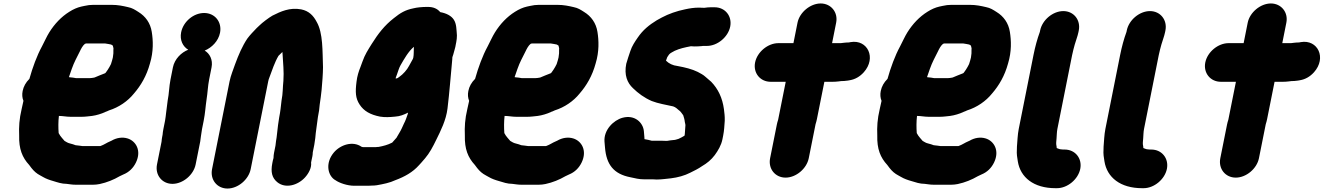

<svg xmlns="http://www.w3.org/2000/svg" viewBox="-20 -829 7638 1108"><path d="M631.2 -497C628.9 -485.4 624.5 -472.8 621.2 -462L620.8 -460C614.2 -447.5 609.6 -437.5 602.2 -427L595.9 -418C593.4 -414.4 588 -405 582.9 -405C562.5 -396.5 546.3 -391.1 526.3 -382C524.1 -381.3 522.7 -381 522.1 -381C514.8 -379.8 505.1 -378 496.5 -378H419.5C408.4 -380.9 393.9 -381.5 382.5 -383C380.5 -383 378.9 -383.3 377.7 -384C383.4 -399.3 388.8 -415 394 -431C408.1 -471.2 422.8 -496 440 -531C448.9 -549.4 456.8 -565 470 -576L476.4 -578H587.4C601.3 -576.4 608.9 -574.1 621.2 -572C624.1 -570 627.4 -568 631 -566C633.7 -552.6 636 -551 634.4 -543C635.1 -529.7 634.3 -512.6 631.2 -497ZM415.7 237H517.7C529.7 237 542.3 235.7 555.5 233C596.5 224.3 636.9 207.8 670.5 188C678.5 184.7 685.5 181.3 691.5 178C724.8 164.8 749.6 140.1 764.9 108C797.6 39.6 764.1 -15.2 716.5 -30C686.1 -39.4 652.5 -34.1 623.4 -17L614.6 -13C597 -6 580.9 6.2 561.4 13C560.1 13 559 13.3 558.2 14H456.2C442.7 12.5 431.8 10.2 416.2 9C406.8 4.9 395.6 2 384.2 -1C371 -3.8 362.4 -10.3 352.2 -16L350.6 -18L336.8 -34C330.2 -42.3 323.4 -50.5 319 -60C319.1 -60.7 318.9 -61.3 318.4 -62C316.3 -90.3 315.9 -127.3 319.9 -160C342.6 -160 363.4 -155 386.9 -155H451.9C471.8 -155 493.6 -158.3 510.9 -160C536.4 -163.3 565.1 -172.4 586.3 -182C589.4 -184 592.7 -185.3 596.1 -186C601.3 -188.7 605.7 -190.7 609.3 -192C665.5 -209.6 717.6 -245.1 752.7 -289C793 -335.5 826 -391.2 845.4 -463C866.4 -531.9 863.8 -595.9 855.8 -645C847.9 -696.4 819.2 -735.4 778.7 -760C758.7 -772.7 743.7 -783 718.3 -788C689.9 -794.6 661.2 -801 623.9 -801H517.9C501.2 -801 484.5 -799 467.7 -795C460.6 -793 454.4 -791.7 448.9 -791C425.9 -785.7 402.9 -775.7 379.9 -761C333.8 -732.2 294.8 -691.1 264.2 -642C250.1 -619.8 234.9 -585.2 222 -561C192.9 -507.8 167.7 -438.4 149.7 -374C128.9 -353.3 115.9 -330 110.7 -304C106.6 -283.3 108.1 -264.3 115.3 -247C111.2 -229.7 107.7 -214 104.9 -200C90.9 -141.1 88.6 -96.2 90.6 -48C88.4 31 108.7 80.1 148.4 123L161.1 140C176.5 159.3 190.6 172.2 213.3 184L227.7 192C245.5 202.6 265.7 209.8 287.9 216C310.2 222.8 336.1 232 364.7 232C380.6 233.8 396.7 237 415.7 237Z M1025.3 -642.5C1016.3 -597.4 1035.4 -560.4 1066.2 -542C1026.7 -526.7 987.6 -488.9 977.8 -440L963.9 -370C955.5 -328 956 -290.4 947.5 -248C944.8 -231.3 943.1 -217.7 942.3 -207L938.7 -179C936.9 -164.7 935.3 -146.7 932.4 -132L922.8 -84C920.5 -72.7 919 -61.7 918.2 -51L916.4 -42C914.4 -32 913 -21.7 912.2 -11L886 120C874 180.5 914.8 232 975.2 232C1035.6 232 1097 180.5 1109 120L1133.6 -3C1137.1 -16.7 1137 -30 1139.4 -42C1142.1 -55.6 1143.1 -70.7 1145.8 -84L1155.2 -131C1164.5 -177.7 1165.5 -211.7 1172.3 -257C1178.4 -294.4 1179.4 -332.5 1186.9 -370L1200.8 -440C1209.8 -484.9 1189.4 -520.7 1161.2 -537C1202.5 -554 1240.2 -592.1 1249.7 -639.5C1262 -701.5 1220.8 -754 1158 -754C1096.5 -754 1037.5 -704 1025.3 -642.5Z M1426.7 147 1527.7 -359C1529.3 -367 1531.3 -374 1533.9 -380C1549.9 -422.9 1565.7 -471.2 1587.2 -507C1596.5 -514.8 1602.6 -523.2 1609.6 -529L1610.8 -515C1613.2 -467.3 1619.4 -415.4 1615.5 -363C1611.1 -322.9 1613.1 -291.1 1604.7 -249C1600.4 -212.3 1598.4 -187.1 1591.1 -151C1589 -137 1586.8 -122.7 1584.6 -108C1580.1 -78.5 1578.3 -41.8 1572.8 -14C1572 -6.7 1571 1.7 1569.8 11L1561.4 53C1559.6 62.3 1558.6 72.3 1558.4 83C1556.8 87.7 1555.6 92.3 1554.6 97L1551.6 112C1541.2 164.3 1550 197.4 1579.7 222C1626.8 261 1698.5 240.7 1740.1 195C1762.2 170.7 1779.1 137.7 1775.2 109L1777.6 97C1780.8 81.2 1784.9 67.9 1785 50L1793.8 6C1795.8 -7.3 1797.7 -20 1799.4 -32L1802.2 -61L1806.2 -91C1807.2 -99.7 1808.6 -110 1810.4 -122L1814.7 -154C1820.3 -181.8 1823.4 -201.5 1824.9 -225C1828 -248.9 1834.4 -287.3 1835.9 -310C1839.7 -352.9 1843.7 -400.5 1844 -441C1840.5 -532.9 1845 -638.3 1807.3 -703C1788.8 -738.4 1763.1 -766 1717.7 -775C1651.6 -787.2 1599.4 -762.5 1552.5 -739C1532.3 -727.5 1493.4 -698.5 1477.1 -682C1472.1 -676.7 1466.8 -671.7 1461.2 -667C1444.4 -649.4 1421.9 -626.6 1407 -606C1378.3 -563 1356.5 -512.4 1336.2 -457C1326.3 -427.2 1311.6 -394 1304.7 -359L1203.7 147C1191.6 207.5 1232.4 259 1292.8 259C1353.2 259 1414.6 207.5 1426.7 147Z M2365 -496C2364.5 -493.3 2363.7 -491 2362.6 -489C2362.5 -488.3 2362 -487.3 2361 -486C2355 -476 2348.2 -463.7 2340.6 -449C2329.1 -426 2305.7 -400.2 2285.1 -386C2278.2 -380.3 2273 -376 2263.1 -376L2264.3 -382C2266 -387.3 2268.1 -393 2270.7 -399C2275.8 -412.7 2283 -438.3 2291.2 -452C2312.9 -489.7 2336.9 -532.6 2368.6 -559C2368.7 -556.3 2368.6 -554 2368.2 -552C2367.1 -534.9 2368.8 -515.1 2365 -496ZM2243.2 -6C2242.5 -6 2241.8 -5.7 2241 -5C2217.4 7.1 2193.2 13.4 2164.2 19H2160.2C2156.7 19.7 2153 20 2149 20H2074C2072.1 19.3 2069.6 18.7 2066.4 18C2015.9 -17.4 1944.2 6.1 1906.2 51.5C1858.8 108.3 1869.1 176.6 1907.9 206L1915.9 211C1937.8 226.8 1984.5 243 2024.5 243H2104.5C2111.8 243 2118.9 242.7 2125.7 242C2135.7 242 2145.2 241.3 2154.1 240C2190.8 233.6 2230 225.9 2260.9 211C2314.7 191 2361.7 165.2 2398.2 124L2411 110C2417.8 102.7 2424.8 94.7 2431.8 86C2459 54.6 2477.9 18.2 2497.4 -22C2523 -73.9 2554.5 -135.9 2562.5 -203C2573.7 -294.1 2581.3 -396.3 2589.8 -485L2590.6 -499C2592.2 -503.7 2593.9 -508.7 2595.6 -514L2602.8 -540C2606.8 -553.3 2609.4 -564.7 2610.6 -574L2613 -586C2615.5 -598.7 2616.8 -611.7 2616.8 -625C2613.8 -659.9 2614.9 -690.2 2599.2 -715C2584.9 -737.6 2556.5 -752.5 2520.5 -759C2503.9 -779 2480.5 -789 2450.5 -789H2440.5C2418 -789 2386.1 -786.3 2365.9 -781C2319.5 -771.7 2291 -755.2 2252.5 -724C2198.8 -682 2162.7 -635.4 2124.8 -575C2103 -539.7 2085.9 -514.3 2071.4 -473L2060.4 -443C2049.8 -417 2041.1 -389.1 2037.5 -358C2029.7 -297.6 2031.4 -261.9 2055.1 -226C2079.5 -188 2117.2 -167.1 2173.1 -156C2201.8 -151.3 2230 -152.9 2260.1 -156C2288.9 -157.8 2310.4 -167 2334.7 -179L2333.1 -171C2327.1 -153.3 2319.4 -130.6 2311.2 -116C2303.6 -99.2 2294.1 -77.1 2284.4 -62L2269.2 -36L2269 -35C2259.6 -23.6 2253 -16.3 2243.2 -6Z M3203.2 -497C3200.9 -485.4 3196.5 -472.8 3193.2 -462L3192.8 -460C3186.2 -447.5 3181.6 -437.5 3174.2 -427L3167.9 -418C3165.4 -414.4 3160 -405 3154.9 -405C3134.5 -396.5 3118.3 -391.1 3098.3 -382C3096.1 -381.3 3094.7 -381 3094.1 -381C3086.8 -379.8 3077.1 -378 3068.5 -378H2991.5C2980.4 -380.9 2965.9 -381.5 2954.5 -383C2952.5 -383 2950.9 -383.3 2949.7 -384C2955.4 -399.3 2960.8 -415 2966 -431C2980.1 -471.2 2994.8 -496 3012 -531C3020.9 -549.4 3028.8 -565 3042 -576L3048.4 -578H3159.4C3173.3 -576.4 3180.9 -574.1 3193.2 -572C3196.1 -570 3199.4 -568 3203 -566C3205.7 -552.6 3208 -551 3206.4 -543C3207.1 -529.7 3206.3 -512.6 3203.2 -497ZM2987.7 237H3089.7C3101.7 237 3114.3 235.7 3127.5 233C3168.5 224.3 3208.9 207.8 3242.5 188C3250.5 184.7 3257.5 181.3 3263.5 178C3296.8 164.8 3321.6 140.1 3336.9 108C3369.6 39.6 3336.1 -15.2 3288.5 -30C3258.1 -39.4 3224.5 -34.1 3195.4 -17L3186.6 -13C3169 -6 3152.9 6.2 3133.4 13C3132.1 13 3131 13.3 3130.2 14H3028.2C3014.7 12.5 3003.8 10.2 2988.2 9C2978.8 4.9 2967.6 2 2956.2 -1C2943 -3.8 2934.4 -10.3 2924.2 -16L2922.6 -18L2908.8 -34C2902.2 -42.3 2895.4 -50.5 2891 -60C2891.1 -60.7 2890.9 -61.3 2890.4 -62C2888.3 -90.3 2887.9 -127.3 2891.9 -160C2914.6 -160 2935.4 -155 2958.9 -155H3023.9C3043.8 -155 3065.6 -158.3 3082.9 -160C3108.4 -163.3 3137.1 -172.4 3158.3 -182C3161.4 -184 3164.7 -185.3 3168.1 -186C3173.3 -188.7 3177.7 -190.7 3181.3 -192C3237.5 -209.6 3289.6 -245.1 3324.7 -289C3365 -335.5 3398 -391.2 3417.4 -463C3438.4 -531.9 3435.8 -595.9 3427.8 -645C3419.9 -696.4 3391.2 -735.4 3350.7 -760C3330.7 -772.7 3315.7 -783 3290.3 -788C3261.9 -794.6 3233.2 -801 3195.9 -801H3089.9C3073.2 -801 3056.5 -799 3039.7 -795C3032.6 -793 3026.4 -791.7 3020.9 -791C2997.9 -785.7 2974.9 -775.7 2951.9 -761C2905.8 -732.2 2866.8 -691.1 2836.2 -642C2822.1 -619.8 2806.9 -585.2 2794 -561C2764.9 -507.8 2739.7 -438.4 2721.7 -374C2700.9 -353.3 2687.9 -330 2682.7 -304C2678.6 -283.3 2680.1 -264.3 2687.3 -247C2683.2 -229.7 2679.7 -214 2676.9 -200C2662.9 -141.1 2660.6 -96.2 2662.6 -48C2660.4 31 2680.7 80.1 2720.4 123L2733.1 140C2748.5 159.3 2762.6 172.2 2785.3 184L2799.7 192C2817.5 202.6 2837.7 209.8 2859.9 216C2882.2 222.8 2908.1 232 2936.7 232C2952.6 233.8 2968.7 237 2987.7 237Z M3824 -481C3826.6 -487 3828.8 -493 3830.6 -499C3833.6 -503.7 3836.9 -508.7 3840.6 -514C3847 -523.2 3864.6 -530.1 3874 -536C3903 -549.2 3931.4 -555.3 3966.2 -562H3969.2C3973.9 -562 3979.8 -561.7 3987 -561C4001.7 -561 4016.1 -561.7 4030.4 -563C4033.2 -563.7 4035.3 -564 4036.6 -564H4059.6C4120.1 -564 4181.8 -615.1 4193.9 -675.5C4205.9 -735.9 4164.7 -787 4104.1 -787H4081.1C4070.4 -787 4058.6 -786 4045.5 -784H4040.5C4030.6 -784.7 4021.7 -785 4013.7 -785C3985.4 -785 3959 -780.8 3932.7 -775C3885.3 -765.3 3838.6 -749 3799.3 -728L3770.1 -712C3726.7 -685.5 3689.8 -655.8 3660.2 -612C3644.3 -589.3 3626.7 -562.7 3617.8 -535C3610.3 -512 3600.6 -485.5 3594 -461C3581 -395.9 3599.9 -350.7 3632.9 -320C3663 -290.6 3697.8 -264.8 3741.1 -246C3777.1 -231.7 3824.7 -224 3864.9 -215C3879.5 -209.8 3888.3 -201.2 3897.5 -193C3906.9 -187.8 3916.1 -172.4 3922.7 -164C3926.7 -150.7 3930.4 -140.9 3932 -125C3933.5 -115.9 3936.8 -109.1 3935 -100C3934.2 -84.1 3933.2 -68.6 3931.8 -54L3930.2 -46C3920.3 -39.2 3906.8 -33.1 3896.6 -28C3895.9 -28 3894.9 -27.7 3893.4 -27C3884.4 -24.2 3875.1 -21 3867.2 -21L3848.8 -19C3842.7 -18.3 3836.1 -17.3 3829.2 -16H3824.2C3815 -16.7 3805.1 -17 3794.4 -17H3740.4C3727.1 -20.5 3716.2 -23.4 3699.2 -26C3698.5 -29.3 3698.3 -33.3 3698.6 -38L3695.6 -73C3690.6 -121.5 3643.2 -168.4 3572.8 -149.5C3520.2 -135.3 3463.5 -78.9 3468.4 -12L3471.4 23C3479.5 120 3520.7 175.2 3618.3 194C3645.6 199.7 3666.5 206 3699.9 206H3749.9C3757.2 206 3763.8 206.3 3769.7 207C3797.2 207 3827.3 202.4 3852.1 200C3891.2 195.2 3930.9 184.4 3962.5 168C3985.6 156.6 4010 144.9 4031 130C4060.4 112.8 4084.2 93.4 4104.8 66C4123.6 40.3 4142.1 9.6 4149 -25L4153.2 -46C4159.4 -77.1 4160.2 -103.3 4162.4 -132C4163.1 -160.4 4160.5 -174.2 4157.7 -199C4149 -264.1 4124 -315.9 4084.3 -357C4070.8 -369.1 4062.7 -375.5 4051.9 -385C4037.6 -398.3 4023.4 -404.7 4006.6 -414C3973.8 -430.2 3933.7 -440.1 3890.4 -448C3861.9 -451.2 3840 -462.5 3824.4 -478H3823.4Z M4582.3 -698 4558.8 -580H4471.8C4411.2 -580 4349.6 -528.9 4337.5 -468.5C4325.5 -408.1 4366.7 -357 4427.3 -357H4514.3L4470.5 -138C4467.2 -128 4464.7 -118.7 4463 -110L4424.2 84C4412.1 144.5 4453 196 4513.4 196C4573.8 196 4635.1 144.5 4647.2 84L4686.4 -112C4689.8 -122.7 4692.5 -132.7 4694.3 -142L4737.3 -357H4785.3C4795.9 -357 4806.7 -357.7 4817.7 -359L4834.1 -361C4846.1 -361 4858.9 -362 4872.7 -364L4884.1 -366C4915.1 -371.3 4942 -386.7 4964.8 -412C5039.2 -495 4986.5 -602.7 4889 -586L4878.6 -584C4868.6 -584 4858.5 -583.3 4848.2 -582L4831.8 -580H4781.8L4805.3 -698C4817.3 -757.7 4775.9 -809 4716 -809C4656.1 -809 4594.3 -757.7 4582.3 -698Z M5583.2 -497C5580.9 -485.4 5576.5 -472.8 5573.2 -462L5572.8 -460C5566.2 -447.5 5561.6 -437.5 5554.2 -427L5547.9 -418C5545.4 -414.4 5540 -405 5534.9 -405C5514.5 -396.5 5498.3 -391.1 5478.3 -382C5476.1 -381.3 5474.7 -381 5474.1 -381C5466.8 -379.8 5457.1 -378 5448.5 -378H5371.5C5360.4 -380.9 5345.9 -381.5 5334.5 -383C5332.5 -383 5330.9 -383.3 5329.7 -384C5335.4 -399.3 5340.8 -415 5346 -431C5360.1 -471.2 5374.8 -496 5392 -531C5400.9 -549.4 5408.8 -565 5422 -576L5428.4 -578H5539.4C5553.3 -576.4 5560.9 -574.1 5573.2 -572C5576.1 -570 5579.4 -568 5583 -566C5585.7 -552.6 5588 -551 5586.4 -543C5587.1 -529.7 5586.3 -512.6 5583.2 -497ZM5367.7 237H5469.7C5481.7 237 5494.3 235.7 5507.5 233C5548.5 224.3 5588.9 207.8 5622.5 188C5630.5 184.7 5637.5 181.3 5643.5 178C5676.8 164.8 5701.6 140.1 5716.9 108C5749.6 39.6 5716.1 -15.2 5668.5 -30C5638.1 -39.4 5604.5 -34.1 5575.4 -17L5566.6 -13C5549 -6 5532.9 6.2 5513.4 13C5512.1 13 5511 13.3 5510.2 14H5408.2C5394.7 12.5 5383.8 10.2 5368.2 9C5358.8 4.9 5347.6 2 5336.2 -1C5323 -3.8 5314.4 -10.3 5304.2 -16L5302.6 -18L5288.8 -34C5282.2 -42.3 5275.4 -50.5 5271 -60C5271.1 -60.7 5270.9 -61.3 5270.4 -62C5268.3 -90.3 5267.9 -127.3 5271.9 -160C5294.6 -160 5315.4 -155 5338.9 -155H5403.9C5423.8 -155 5445.6 -158.3 5462.9 -160C5488.4 -163.3 5517.1 -172.4 5538.3 -182C5541.4 -184 5544.7 -185.3 5548.1 -186C5553.3 -188.7 5557.7 -190.7 5561.3 -192C5617.5 -209.6 5669.6 -245.1 5704.7 -289C5745 -335.5 5778 -391.2 5797.4 -463C5818.4 -531.9 5815.8 -595.9 5807.8 -645C5799.9 -696.4 5771.2 -735.4 5730.7 -760C5710.7 -772.7 5695.7 -783 5670.3 -788C5641.9 -794.6 5613.2 -801 5575.9 -801H5469.9C5453.2 -801 5436.5 -799 5419.7 -795C5412.6 -793 5406.4 -791.7 5400.9 -791C5377.9 -785.7 5354.9 -775.7 5331.9 -761C5285.8 -732.2 5246.8 -691.1 5216.2 -642C5202.1 -619.8 5186.9 -585.2 5174 -561C5144.9 -507.8 5119.7 -438.4 5101.7 -374C5080.9 -353.3 5067.9 -330 5062.7 -304C5058.6 -283.3 5060.1 -264.3 5067.3 -247C5063.2 -229.7 5059.7 -214 5056.9 -200C5042.9 -141.1 5040.6 -96.2 5042.6 -48C5040.4 31 5060.7 80.1 5100.4 123L5113.1 140C5128.5 159.3 5142.6 172.2 5165.3 184L5179.7 192C5197.5 202.6 5217.7 209.8 5239.9 216C5262.2 222.8 5288.1 232 5316.7 232C5332.6 233.8 5348.7 237 5367.7 237Z M5982.4 -653 5980.8 -645C5965.8 -604.1 5953.7 -559.4 5944.2 -512L5859 -85C5852.3 -51.4 5851.3 -13.6 5848.6 17L5848.2 34C5846.2 58.8 5850.1 81.7 5853.6 102C5868.2 194.7 5945.3 257 6070.7 257H6079.7C6140.2 257 6201.9 205.9 6214 145.5C6226 85.1 6184.8 34 6124.2 34H6115.2C6112.5 34 6108.9 33.7 6104.4 33C6095.5 33 6086.7 28.4 6079.8 26C6079.3 25.3 6078.7 25 6078 25C6078.6 21.8 6077.2 16.1 6076.6 12C6073.4 1.3 6076.1 -16.6 6077.2 -31C6078.6 -46.5 6078.4 -67.2 6082 -85L6167 -511C6170.9 -530.4 6177.5 -555.1 6182.2 -572C6189.4 -598.1 6198.2 -617.3 6203.6 -644L6205.4 -653C6217.4 -713.5 6176.6 -765 6116.2 -765C6055.8 -765 5994.5 -713.5 5982.4 -653Z M6482.4 -653 6480.8 -645C6465.8 -604.1 6453.7 -559.4 6444.2 -512L6359 -85C6352.3 -51.4 6351.3 -13.6 6348.6 17L6348.2 34C6346.2 58.8 6350.1 81.7 6353.6 102C6368.2 194.7 6445.3 257 6570.7 257H6579.7C6640.2 257 6701.9 205.9 6714 145.5C6726 85.1 6684.8 34 6624.2 34H6615.2C6612.5 34 6608.9 33.7 6604.4 33C6595.5 33 6586.7 28.4 6579.8 26C6579.3 25.3 6578.7 25 6578 25C6578.6 21.8 6577.2 16.1 6576.6 12C6573.4 1.3 6576.1 -16.6 6577.2 -31C6578.6 -46.5 6578.4 -67.2 6582 -85L6667 -511C6670.9 -530.4 6677.5 -555.1 6682.2 -572C6689.4 -598.1 6698.2 -617.3 6703.6 -644L6705.4 -653C6717.4 -713.5 6676.6 -765 6616.2 -765C6555.8 -765 6494.5 -713.5 6482.4 -653Z M7180.3 -698 7156.8 -580H7069.8C7009.2 -580 6947.6 -528.9 6935.5 -468.5C6923.5 -408.1 6964.7 -357 7025.3 -357H7112.3L7068.5 -138C7065.2 -128 7062.7 -118.7 7061 -110L7022.2 84C7010.1 144.5 7051 196 7111.4 196C7171.8 196 7233.1 144.5 7245.2 84L7284.4 -112C7287.8 -122.7 7290.5 -132.7 7292.3 -142L7335.3 -357H7383.3C7393.9 -357 7404.7 -357.7 7415.7 -359L7432.1 -361C7444.1 -361 7456.9 -362 7470.7 -364L7482.1 -366C7513.1 -371.3 7540 -386.7 7562.8 -412C7637.2 -495 7584.5 -602.7 7487 -586L7476.6 -584C7466.6 -584 7456.5 -583.3 7446.2 -582L7429.8 -580H7379.8L7403.3 -698C7415.3 -757.7 7373.9 -809 7314 -809C7254.1 -809 7192.3 -757.7 7180.3 -698Z"/></svg>

Font: Smoothie
Style: BlkIt
Weight: 900
Foundry: Cannot Into Space Fonts
Version: Version 0.8